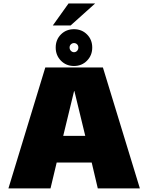

<svg xmlns="http://www.w3.org/2000/svg" viewBox="-20 -1052 827 1072"><path d="M27 0H262L296.5 -144.5H492L526 0H761L554.5 -675.5H233ZM333 -293.5 393.5 -543H395.5L456 -293.5ZM393 -683.5Q436.5 -683.5 465.8 -713.2Q495 -743 495 -786.5Q495 -830.5 465.8 -859.8Q436.5 -889 393 -889Q349.5 -889 320.2 -859.8Q291 -830.5 291 -786.5Q291 -743 320.2 -713.2Q349.5 -683.5 393 -683.5ZM393 -760.5Q383.5 -760.5 376 -768.2Q368.5 -776 368.5 -786.5Q368.5 -797.5 376 -804.5Q383.5 -811.5 393 -811.5Q403.5 -811.5 410.5 -804.5Q417.5 -797.5 417.5 -786.5Q417.5 -776 410.5 -768.2Q403.5 -760.5 393 -760.5ZM275 -910H374.5L511 -1032.5H362.5Z"/></svg>

Font: Anybody Thin Black
Style: Regular
Weight: 900
Version: Version 1.113;gftools[0.9.25]